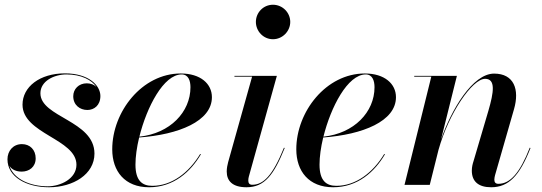

<svg xmlns="http://www.w3.org/2000/svg" viewBox="-20 -780 2286 810"><path d="M378.5 -132C378.5 -271.5 150.5 -285 150.5 -386.5C150.5 -438 208 -466 260.5 -466C323 -466 367 -442.5 387 -413C377 -423 362.5 -428.5 346 -428.5C312 -428.5 289 -404 289 -374C289 -336.5 317.5 -316 348.5 -316C377 -316 403.5 -335.5 403.5 -375C403.5 -419.5 354.5 -470.5 254 -470.5C147.5 -470.5 75 -413.5 75 -338.5C75 -215 302.5 -194 302.5 -85C302.5 -26 235.5 6 181.5 6C108 6 38 -24 20 -80C30 -64 49.5 -56 71.5 -56C103 -56 130.5 -75.5 130.5 -112C130.5 -148 106.5 -172 72.5 -172C35 -172 11.5 -143 11.5 -108C11.5 -33.5 91.5 10 187 10C288.5 10 378.5 -44.5 378.5 -132Z M551.5 -85.5C551.5 -118.5 557 -158.5 567 -200C733.5 -212 874 -268.5 874 -370C874 -426.5 826 -470 742.5 -470C579.5 -470 453.5 -309 453.5 -150C453.5 -57.5 506.5 10 609 10C713 10 784.5 -56 827.5 -129L824.5 -130.5C776.5 -51 704 4 622.5 4C581 4 551.5 -16.5 551.5 -85.5ZM746.5 -466C775 -466 783.5 -439 783.5 -412C783.5 -307.5 697.5 -217 568 -203.5C599 -328 670 -466 746.5 -466Z M1059.5 -687.5C1059.5 -648.5 1091 -614.5 1131.5 -614.5C1172 -614.5 1204.5 -648.5 1204.5 -687.5C1204.5 -727 1172 -760 1131.5 -760C1091 -760 1059.5 -727 1059.5 -687.5ZM1181 -155.5 1178 -157C1129.5 -37 1090 -0.5 1044 -0.5C1031.5 -0.5 1027.5 -8.5 1027.5 -18.5C1027.5 -23 1028 -28.5 1029.5 -34L1148 -460H969V-456.5H1043.5L942.5 -96C939.5 -85 936.5 -70 936.5 -56.5C936.5 -16 961.5 10 1020 10C1096.5 10 1135.5 -43 1181 -155.5Z M1328 -85.5C1328 -118.5 1333.5 -158.5 1343.5 -200C1510 -212 1650.5 -268.5 1650.5 -370C1650.5 -426.5 1602.5 -470 1519 -470C1356 -470 1230 -309 1230 -150C1230 -57.5 1283 10 1385.5 10C1489.5 10 1561 -56 1604 -129L1601 -130.5C1553 -51 1480.5 4 1399 4C1357.5 4 1328 -16.5 1328 -85.5ZM1523 -466C1551.5 -466 1560 -439 1560 -412C1560 -307.5 1474 -217 1344.5 -203.5C1375.5 -328 1446.5 -466 1523 -466Z M1799.5 -456.5 1686.5 0H1793L1830 -148C1873 -302 1972.5 -447.5 2026.5 -447.5C2072 -447.5 2063 -390.5 2040.5 -313L1977.5 -99.5C1974 -89 1970.5 -75 1970.5 -60C1970.5 -14.5 1998.5 10 2052 10C2125.5 10 2172 -38 2218 -155.5L2215 -157C2173.5 -51 2132.5 -4.5 2082.5 -4.5C2069.5 -4.5 2065.5 -12 2065.5 -22.5C2065.5 -27.5 2067 -35.5 2068.5 -41L2148.5 -319.5C2172.5 -402.5 2148.5 -469.5 2064.5 -469.5C1973.5 -469.5 1884 -317 1840.5 -191L1907.5 -460H1727.5V-456.5Z"/></svg>

Font: Bodoni* 48pt Medium
Style: Italic
Weight: 500
Italic angle: -13°
Version: Version 2.3